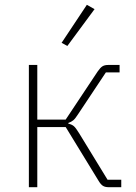

<svg xmlns="http://www.w3.org/2000/svg" viewBox="-20 -778 567 798"><path d="M100 -508H135V-281H253L386 -481Q397 -497 406 -502.5Q415 -508 429 -508H477V-477H420L305 -304Q293 -285 284.5 -278Q276 -271 264 -267V-264Q278 -261 286.5 -254Q295 -247 309 -224L427 -31H484V0H431Q417 0 408 -5.5Q399 -11 390 -26L253 -250H135V0H100ZM260 -587 236 -600 341 -758 373 -740Z"/></svg>

Font: IBM Plex Sans ExtLt
Style: Regular
Weight: 200
Designer: Mike Abbink, Paul van der Laan, Pieter van Rosmalen
Foundry: Bold Monday
Version: Version 3.005